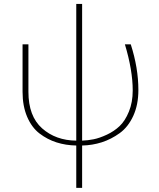

<svg xmlns="http://www.w3.org/2000/svg" viewBox="-20 -710 794 960"><path d="M92.8 -251V-488.3H122.1V-251Q122.1 -128.9 190.4 -68.4Q258.8 -7.8 361.3 -6.8V-690.4H390.6V-6.8Q418.9 -7.8 448.2 -13.7Q477.5 -19.5 514.2 -36.6Q550.8 -53.7 578.1 -79.6Q605.5 -105.5 624.5 -151.9Q643.6 -198.2 643.6 -257.8Q643.6 -358.4 604.5 -488.3H633.8Q671.9 -370.1 671.9 -259.8Q671.9 -186.5 646.5 -130.9Q621.1 -75.2 578.6 -44.4Q536.1 -13.7 488.8 1.5Q441.4 16.6 390.6 17.6V229.5H361.3V17.6Q308.6 16.6 262.7 2Q216.8 -12.7 177.7 -42.5Q138.7 -72.3 115.7 -126Q92.8 -179.7 92.8 -251Z"/></svg>

Font: Gothic A1 Thin
Style: Regular
Weight: 250
Designer: HanYang I&C Co.,Ltd.
Foundry: HanYang I&C Co.,Ltd.
Version: Version 2.50